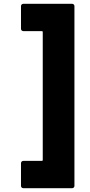

<svg xmlns="http://www.w3.org/2000/svg" viewBox="-20 -830 469 1006"><path d="M358 156H102Q97 156 93.5 152.5Q90 149 90 144V25Q90 20 93.5 16.5Q97 13 102 13H199Q204 13 204 8V-662Q204 -667 199 -667H102Q97 -667 93.5 -670.5Q90 -674 90 -679V-798Q90 -803 93.5 -806.5Q97 -810 102 -810H358Q363 -810 366.5 -806.5Q370 -803 370 -798V144Q370 149 366.5 152.5Q363 156 358 156Z"/></svg>

Font: BARLOWEXTRABOLD
Style: Regular
Weight: 800
Designer: Jeremy Tribby
Foundry: Tribby Type
Version: Version 1.422